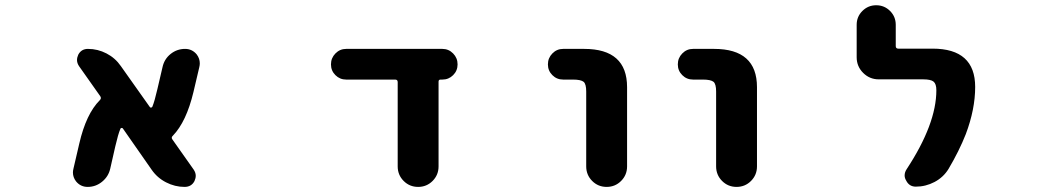

<svg xmlns="http://www.w3.org/2000/svg" viewBox="-20 -737 4040 739"><path d="M690.4 -17.6Q653.3 -17.6 619.1 -35.2Q585 -52.7 563.5 -84L453.1 -242.2Q451.2 -245.1 447.8 -244.6Q444.3 -244.1 443.4 -241.2Q434.6 -220.7 423.8 -173.8L404.3 -87.9Q397.5 -57.6 373 -37.6Q348.6 -17.6 317.4 -17.6Q290 -17.6 272.5 -39.1Q260.7 -54.7 260.7 -73.2Q260.7 -80.1 262.7 -87.9L285.2 -184.6Q311.5 -298.8 364.3 -351.6Q371.1 -358.4 366.2 -366.2L284.2 -482.4Q276.4 -494.1 276.4 -505.9Q276.4 -515.6 281.2 -526.4Q293 -548.8 318.4 -548.8Q356.4 -548.8 390.1 -531.2Q423.8 -513.7 445.3 -482.4L556.6 -325.2Q558.6 -322.3 561.5 -322.8Q564.5 -323.2 566.4 -326.2Q575.2 -347.7 585.9 -394.5L605.5 -478.5Q612.3 -509.8 636.7 -529.3Q661.1 -548.8 692.4 -548.8Q719.7 -548.8 737.3 -527.3Q749 -511.7 749 -493.2Q749 -486.3 747.1 -478.5L724.6 -382.8Q697.3 -268.6 645.5 -214.8Q637.7 -208 643.6 -200.2L725.6 -84Q733.4 -72.3 733.4 -60.5Q733.4 -50.8 728.5 -40Q716.8 -17.6 690.4 -17.6Z M1510.7 -96.7V-420.9Q1510.7 -430.7 1501 -430.7H1312.5Q1288.1 -430.7 1271 -447.8Q1253.9 -464.8 1253.9 -489.3Q1253.9 -513.7 1271 -531.2Q1288.1 -548.8 1312.5 -548.8H1682.6Q1707 -548.8 1724.1 -531.2Q1741.2 -513.7 1741.2 -489.3Q1741.2 -464.8 1724.1 -447.8Q1707 -430.7 1682.6 -430.7H1675.8Q1668 -430.7 1668 -422.9V-96.7Q1668 -63.5 1645 -40.5Q1622.1 -17.6 1589.4 -17.6Q1556.6 -17.6 1533.7 -40.5Q1510.7 -63.5 1510.7 -96.7Z M2236.3 -96.7V-384.8Q2236.3 -413.1 2226.6 -421.9Q2215.8 -430.7 2185.5 -430.7H2147.5Q2123 -430.7 2106 -447.8Q2088.9 -464.8 2088.9 -489.3Q2088.9 -513.7 2106 -531.2Q2123 -548.8 2147.5 -548.8H2228.5Q2393.6 -548.8 2393.6 -401.4V-96.7Q2393.6 -63.5 2370.6 -40.5Q2347.7 -17.6 2314.9 -17.6Q2282.2 -17.6 2259.3 -40.5Q2236.3 -63.5 2236.3 -96.7Z M2736.3 -96.7V-384.8Q2736.3 -413.1 2726.6 -421.9Q2715.8 -430.7 2685.5 -430.7H2647.5Q2623 -430.7 2606 -447.8Q2588.9 -464.8 2588.9 -489.3Q2588.9 -513.7 2606 -531.2Q2623 -548.8 2647.5 -548.8H2728.5Q2893.6 -548.8 2893.6 -401.4V-96.7Q2893.6 -63.5 2870.6 -40.5Q2847.7 -17.6 2814.9 -17.6Q2782.2 -17.6 2759.3 -40.5Q2736.3 -63.5 2736.3 -96.7Z M3504.9 -18.6Q3479.5 -18.6 3467.8 -42Q3461.9 -51.8 3461.9 -61.5Q3461.9 -74.2 3469.7 -85.9Q3584 -259.8 3584 -389.6Q3584 -414.1 3573.2 -422.9Q3562.5 -431.6 3533.2 -431.6H3362.3Q3327.1 -431.6 3302.2 -456.5Q3277.3 -481.4 3277.3 -516.6V-641.6Q3277.3 -672.9 3299.3 -694.8Q3321.3 -716.8 3352.5 -716.8Q3383.8 -716.8 3405.8 -694.8Q3427.7 -672.9 3427.7 -641.6V-559.6Q3427.7 -549.8 3437.5 -549.8H3569.3Q3733.4 -549.8 3733.4 -402.3Q3733.4 -316.4 3697.3 -220.7Q3671.9 -156.2 3630.9 -86.9Q3611.3 -54.7 3577.1 -36.6Q3543 -18.6 3504.9 -18.6Z"/></svg>

Font: Rounded-X Mgen+ 2m bold
Style: Bold
Weight: 700
Designer: [Source Han Sans]
Ryoko NISHIZUKA  (kana & ideographs); Paul D. Hunt (Latin, Greek & Cyrillic); Wenlong ZHANG  (bopomofo
Version: Version 1.059.20150602